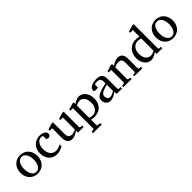

<svg xmlns="http://www.w3.org/2000/svg" viewBox="267 -2153 3787 3787"><g transform="rotate(-45 2160.5 -259.5)"><path d="M405.8 -241.2Q405.8 -282.2 397.7 -319.8Q389.6 -357.4 373 -386.2Q356.4 -415 331.5 -432.1Q306.6 -449.2 272.9 -449.2Q238.3 -449.2 212.9 -432.1Q187.5 -415 171.1 -386.2Q154.8 -357.4 147 -319.8Q139.2 -282.2 139.2 -241.2Q139.2 -200.7 147.2 -163.1Q155.3 -125.5 171.9 -96.7Q188.5 -67.9 213.4 -50.5Q238.3 -33.2 272 -33.2Q306.2 -33.2 331.5 -50.3Q356.9 -67.4 373.3 -96.2Q389.6 -125 397.7 -162.6Q405.8 -200.2 405.8 -241.2ZM509.8 -240.2Q509.8 -187 492.9 -140.9Q476.1 -94.7 445.1 -60.8Q414.1 -26.9 369.9 -7.3Q325.7 12.2 271 12.2Q216.3 12.2 172.4 -7.1Q128.4 -26.4 97.7 -60.1Q66.9 -93.8 50.5 -139.9Q34.2 -186 34.2 -240.2Q34.2 -293.5 50.8 -339.8Q67.4 -386.2 98.6 -420.7Q129.9 -455.1 174.1 -474.6Q218.3 -494.1 273.9 -494.1Q329.6 -494.1 373.5 -474.1Q417.5 -454.1 447.8 -419.7Q478 -385.3 493.9 -339.1Q509.8 -293 509.8 -240.2Z M976.1 -37.1Q959 -28.3 940.2 -19.3Q921.4 -10.3 900.1 -3.4Q878.9 3.4 855.7 7.8Q832.5 12.2 807.1 12.2Q754.4 12.2 712.2 -6.6Q669.9 -25.4 640.1 -58.8Q610.4 -92.3 594.2 -138.2Q578.1 -184.1 578.1 -237.8Q578.1 -300.8 597.7 -348.6Q617.2 -396.5 650.4 -429Q683.6 -461.4 727.3 -477.8Q771 -494.1 818.8 -494.1Q851.6 -494.1 880.1 -487.5Q908.7 -481 929.4 -468.3Q950.2 -455.6 962.2 -437Q974.1 -418.5 974.1 -394Q974.1 -379.4 969 -368.4Q963.9 -357.4 955.6 -349.9Q947.3 -342.3 936.8 -338.6Q926.3 -335 915 -335Q898.4 -335 886.2 -340.6Q874 -346.2 864.7 -352.1V-439Q854.5 -444.8 843.5 -448.5Q832.5 -452.1 822.8 -452.1Q789.6 -452.1 762.9 -437Q736.3 -421.9 718 -395Q699.7 -368.2 689.9 -331.3Q680.2 -294.4 680.2 -251Q680.2 -209.5 690.7 -172.9Q701.2 -136.2 721.9 -109.1Q742.7 -82 773.7 -66.4Q804.7 -50.8 845.7 -50.8Q880.9 -50.8 912.4 -61.8Q943.8 -72.8 976.1 -94.2Z M1397.9 0V-57.1Q1385.3 -47.4 1366.9 -35.2Q1348.6 -22.9 1327.4 -12.5Q1306.2 -2 1283 5.1Q1259.8 12.2 1237.8 12.2Q1205.6 12.2 1179.9 2.7Q1154.3 -6.8 1136.5 -26.6Q1118.7 -46.4 1109.1 -76.9Q1099.6 -107.4 1099.6 -149.9V-420.9H1029.8V-455.1L1152.8 -494.1H1192.9V-168.9Q1192.9 -142.6 1198 -121.6Q1203.1 -100.6 1214.6 -85.9Q1226.1 -71.3 1244.6 -63.7Q1263.2 -56.2 1289.6 -56.2Q1304.7 -56.2 1320.3 -59.1Q1335.9 -62 1350.1 -66.7Q1364.3 -71.3 1376.7 -76.4Q1389.2 -81.5 1397.9 -85.9V-420.9H1327.6V-455.1L1449.7 -494.1H1490.7V-64Q1490.7 -54.7 1497.3 -48.8Q1503.9 -43 1512.7 -42L1556.6 -39.1V0Z M2003.4 -233.9Q2003.4 -272.5 1994.4 -306.9Q1985.4 -341.3 1967.8 -367.4Q1950.2 -393.6 1924.1 -408.7Q1897.9 -423.8 1863.8 -423.8Q1844.7 -423.8 1826.4 -418.9Q1808.1 -414.1 1793.9 -408.7Q1777.3 -402.3 1761.7 -394V-49.8Q1773.4 -45.4 1786.6 -42Q1797.9 -39.1 1812.5 -36.6Q1827.1 -34.2 1842.8 -34.2Q1883.8 -34.2 1914.1 -50.8Q1944.3 -67.4 1964.1 -95Q1983.9 -122.6 1993.7 -158.7Q2003.4 -194.8 2003.4 -233.9ZM2103.5 -248Q2103.5 -189 2086.2 -140.9Q2068.8 -92.8 2036.4 -58.8Q2003.9 -24.9 1956.8 -6.3Q1909.7 12.2 1850.6 12.2Q1836.9 12.2 1821.3 11Q1805.7 9.8 1792.5 7.8Q1776.9 5.9 1761.7 2.9V151.9Q1761.7 161.1 1768.1 166.5Q1774.4 171.9 1783.7 172.9L1842.8 179.2V217.8H1599.6V179.2L1647.5 172.9Q1656.7 171.9 1662.6 166.5Q1668.5 161.1 1668.5 151.9V-411.1H1599.6V-443.8L1722.7 -481.9H1761.7V-432.1Q1783.2 -449.2 1807.6 -462.9Q1828.6 -474.6 1856 -484.4Q1883.3 -494.1 1912.6 -494.1Q1951.2 -494.1 1985.8 -476.6Q2020.5 -459 2046.6 -426.8Q2072.8 -394.5 2088.1 -349.1Q2103.5 -303.7 2103.5 -248Z M2468.8 -267.1Q2401.4 -250 2361.8 -233.4Q2322.3 -216.8 2302 -200Q2281.7 -183.1 2276.1 -165.8Q2270.5 -148.4 2270.5 -129.9Q2270.5 -114.3 2275.6 -99.4Q2280.8 -84.5 2290.3 -72.8Q2299.8 -61 2313.7 -54Q2327.6 -46.9 2345.7 -46.9Q2365.7 -46.9 2387.5 -54.2Q2409.2 -61.5 2427.2 -70.3Q2448.2 -80.6 2468.8 -94.2ZM2481.9 0 2468.8 -59.1Q2442.4 -39.1 2414.6 -23.4Q2402.3 -16.6 2388.7 -10.3Q2375 -3.9 2360.6 1.2Q2346.2 6.3 2331.3 9.3Q2316.4 12.2 2301.8 12.2Q2274.4 12.2 2250.7 2.9Q2227.1 -6.3 2209.5 -23.9Q2191.9 -41.5 2181.9 -66.4Q2171.9 -91.3 2171.9 -123Q2171.9 -141.6 2175.5 -158.2Q2179.2 -174.8 2190.4 -190.4Q2201.7 -206.1 2221.9 -220.5Q2242.2 -234.9 2275.1 -249Q2308.1 -263.2 2355.7 -277.1Q2403.3 -291 2468.8 -305.2V-348.1Q2468.8 -398.4 2446.3 -422.6Q2423.8 -446.8 2375.5 -446.8Q2349.1 -446.8 2330.6 -441.9Q2312 -437 2304.7 -434.1V-347.2H2231.9Q2225.1 -347.2 2218.5 -348.1Q2211.9 -349.1 2206.5 -352.3Q2201.2 -355.5 2198 -361.1Q2194.8 -366.7 2194.8 -376Q2194.8 -406.7 2213.4 -429Q2231.9 -451.2 2261.7 -465.8Q2291.5 -480.5 2328.6 -487.3Q2365.7 -494.1 2402.8 -494.1Q2449.2 -494.1 2479.7 -482.9Q2510.3 -471.7 2528.1 -451.7Q2545.9 -431.6 2553.2 -404.3Q2560.5 -377 2560.5 -344.2V-64Q2560.5 -54.7 2566.7 -48.8Q2572.8 -43 2581.5 -42L2629.9 -39.1V0Z M2972.7 0V-39.1L3014.6 -42Q3023.4 -43 3029.5 -48.8Q3035.6 -54.7 3035.6 -64V-324.2Q3035.6 -371.6 3013.7 -396.2Q2991.7 -420.9 2939.5 -420.9Q2910.6 -420.9 2882.8 -412.8Q2855 -404.8 2829.6 -392.1V-64Q2829.6 -54.7 2835.4 -48.8Q2841.3 -43 2850.6 -42L2892.6 -39.1V0H2666.5V-39.1L2715.3 -42Q2724.6 -43 2730.5 -48.8Q2736.3 -54.7 2736.3 -64V-411.1H2666.5V-443.8L2788.6 -481.9H2829.6V-432.1Q2850.6 -443.8 2872.3 -455.1Q2894 -466.3 2915.5 -475.1Q2937 -483.9 2957 -489Q2977.1 -494.1 2994.6 -494.1Q3060.1 -494.1 3094.2 -453.6Q3128.4 -413.1 3128.4 -339.8V-64Q3128.4 -54.7 3134.5 -48.8Q3140.6 -43 3149.4 -42L3193.4 -39.1V0Z M3594.2 -431.2Q3587.9 -433.1 3577.9 -435.8Q3567.9 -438.5 3556.4 -440.7Q3544.9 -442.9 3532.5 -444.3Q3520 -445.8 3509.3 -445.8Q3472.2 -445.8 3441.9 -431.4Q3411.6 -417 3390.4 -390.9Q3369.1 -364.7 3357.7 -327.6Q3346.2 -290.5 3346.2 -245.1Q3346.2 -204.1 3356 -169.7Q3365.7 -135.3 3384.3 -109.9Q3402.8 -84.5 3429.7 -70.3Q3456.5 -56.2 3491.2 -56.2Q3506.3 -56.2 3520.5 -59.3Q3534.7 -62.5 3547.9 -67.6Q3561 -72.8 3572.8 -78.9Q3584.5 -85 3594.2 -90.8ZM3594.2 0V-53.2Q3577.1 -40 3558.8 -28.1Q3540.5 -16.1 3521.2 -7.3Q3502 1.5 3481.7 6.8Q3461.4 12.2 3439.5 12.2Q3389.2 12.2 3352.8 -9.5Q3316.4 -31.2 3293 -65.7Q3269.5 -100.1 3258.5 -142.8Q3247.6 -185.5 3247.6 -228Q3247.6 -278.8 3263.2 -326.9Q3278.8 -375 3310.5 -412.1Q3342.3 -449.2 3390.1 -471.7Q3438 -494.1 3502.4 -494.1Q3514.2 -494.1 3527.8 -492.7Q3541.5 -491.2 3554.4 -489.5Q3567.4 -487.8 3577.9 -485.6Q3588.4 -483.4 3594.2 -481.9V-665H3518.6V-698.2L3647.5 -736.8H3687.5V-64Q3687.5 -54.7 3693.4 -48.8Q3699.2 -43 3708.5 -42L3751.5 -39.1V0Z M4183.1 -241.2Q4183.1 -282.2 4175 -319.8Q4167 -357.4 4150.4 -386.2Q4133.8 -415 4108.9 -432.1Q4084 -449.2 4050.3 -449.2Q4015.6 -449.2 3990.2 -432.1Q3964.8 -415 3948.5 -386.2Q3932.1 -357.4 3924.3 -319.8Q3916.5 -282.2 3916.5 -241.2Q3916.5 -200.7 3924.6 -163.1Q3932.6 -125.5 3949.2 -96.7Q3965.8 -67.9 3990.7 -50.5Q4015.6 -33.2 4049.3 -33.2Q4083.5 -33.2 4108.9 -50.3Q4134.3 -67.4 4150.6 -96.2Q4167 -125 4175 -162.6Q4183.1 -200.2 4183.1 -241.2ZM4287.1 -240.2Q4287.1 -187 4270.3 -140.9Q4253.4 -94.7 4222.4 -60.8Q4191.4 -26.9 4147.2 -7.3Q4103 12.2 4048.3 12.2Q3993.7 12.2 3949.7 -7.1Q3905.8 -26.4 3875 -60.1Q3844.2 -93.8 3827.9 -139.9Q3811.5 -186 3811.5 -240.2Q3811.5 -293.5 3828.1 -339.8Q3844.7 -386.2 3876 -420.7Q3907.2 -455.1 3951.4 -474.6Q3995.6 -494.1 4051.3 -494.1Q4106.9 -494.1 4150.9 -474.1Q4194.8 -454.1 4225.1 -419.7Q4255.4 -385.3 4271.2 -339.1Q4287.1 -293 4287.1 -240.2Z"/></g></svg>

Font: Charis SIL Viet
Style: Regular
Weight: 400
Foundry: SIL International
Version: Version 5.000